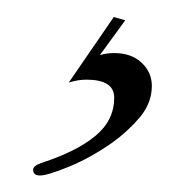

<svg xmlns="http://www.w3.org/2000/svg" viewBox="-20 -34 221 229"><path d="M27.8 175.3Q19.5 175.3 19.5 168.5Q19.5 163.6 29.8 160.2Q71.8 146.5 94 127.9Q116.2 109.4 116.2 82.5Q116.2 61 83 61Q72.8 61 62 64.5L115.7 -13.7L129.4 -9.8L99.1 31.7Q107.4 29.3 116.2 29.3Q136.7 29.3 148.9 40.8Q161.1 52.2 161.1 68.4Q161.1 88.9 146.7 106Q132.3 123 113.8 136.2Q87.9 154.3 62.3 164.8Q36.6 175.3 27.8 175.3Z"/></svg>

Font: Pinyon Script
Style: Regular
Weight: 400
Designer: Nicole Fally, Eben Sorkin
Foundry: Sorkin Type Co.
Version: Version 1.008; ttfautohint (v1.8.4.7-5d5b)